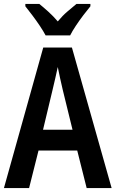

<svg xmlns="http://www.w3.org/2000/svg" viewBox="-20 -957 588 977"><path d="M421 0 373 -191H176L128 0H0L200 -715H346L548 0ZM299 -501Q292 -531 285.5 -560.5Q279 -590 274 -616Q269 -591 261 -557.5Q253 -524 248 -502L199 -297H349ZM212 -777Q201 -798 183 -825Q165 -852 145 -878.5Q125 -905 109 -925V-937H180Q200 -921 225.5 -898Q251 -875 274 -848Q298 -877 322 -897.5Q346 -918 369 -937H440V-925Q424 -906 404 -879.5Q384 -853 366 -826Q348 -799 337 -777Z"/></svg>

Font: Noto Sans Sinhala Condensed SemiBold
Style: Regular
Weight: 600
Width: 3
Designer: Jelle Bosma - Monotype Design Team
Foundry: Monotype Imaging Inc.
Version: Version 2.006; ttfautohint (v1.8.4.7-5d5b)